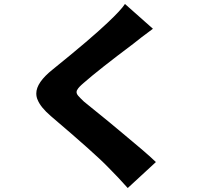

<svg xmlns="http://www.w3.org/2000/svg" viewBox="-20 -856 1040 968"><path d="M653 -636Q477 -504 402 -438Q376 -416 370 -404Q366 -399 366 -392Q366 -383 374 -373.5Q382 -364 403 -344Q434 -318 531 -240L597 -185Q644 -146 690.5 -106.5Q737 -67 766 -39L624 92Q576 38 526 -12Q463 -78 236 -271Q185 -315 170 -352Q163 -367 163 -385Q163 -440 246 -506Q438 -661 522 -741Q591 -806 610 -836L751 -711Q682 -660 653 -636Z"/></svg>

Font: Merged Yaku Han JP Black
Style: Regular
Weight: 900
Designer: Ryoko NISHIZUKA 西塚涼子 (kana, bopomofo & ideographs); Paul D. Hunt (Latin, Greek & Cyrillic); Sandoll Communications 산돌커뮤니
Foundry: Adobe
Version: Version 2.004